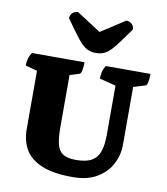

<svg xmlns="http://www.w3.org/2000/svg" viewBox="-98 -996 946 1089"><g transform="rotate(10 375.0 -451.5)"><path d="M394 12Q282 12 215.5 -16Q149 -44 120 -94Q91 -144 91 -211V-547L23 -565Q23 -585 27.5 -603Q32 -621 45 -641H348Q348 -612 344 -593Q340 -574 332 -572L277 -555V-254Q277 -196 285.5 -159Q294 -122 319.5 -104.5Q345 -87 395 -87Q456 -87 488 -106.5Q520 -126 532 -164Q544 -202 544 -256V-541L450 -565Q450 -585 454 -603Q458 -621 470 -641H728Q728 -613 724 -593.5Q720 -574 712 -572L644 -551V-214Q644 -160 617.5 -108Q591 -56 535.5 -22Q480 12 394 12ZM402 -704Q370 -704 346 -718Q322 -732 293.5 -768.5Q265 -805 218 -872Q218 -890 231 -902.5Q244 -915 263 -915L402 -825L541 -915Q560 -915 573 -902.5Q586 -890 586 -872Q539 -805 510.5 -768.5Q482 -732 458 -718Q434 -704 402 -704Z"/></g></svg>

Font: Petrona Black
Style: Regular
Weight: 900
Designer: Ringo R. Seeber
Foundry: Ringo R. Seeber
Version: Version 2.001; ttfautohint (v1.8.3)